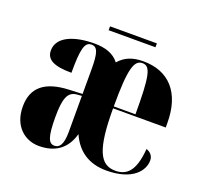

<svg xmlns="http://www.w3.org/2000/svg" viewBox="-117 -788 984 932"><g transform="rotate(20 375.5 -322.0)"><path d="M299 -634H541V-654H299ZM172 10C258 10 312 -31 334 -110C368 -32 431 10 520 10C654 10 705 -54 705 -109C705 -133 689 -149 669 -155C660 -36 619 -4 562 -4C482 -4 449 -74 449 -285H721V-308C721 -466 641 -550 510 -550C457 -550 417 -536 385 -499C357 -536 312 -550 257 -550C155 -550 69 -518 69 -446C69 -398 111 -378 200 -378C200 -501 210 -540 245 -540C276 -540 286 -513 286 -428V-300L218 -297C95 -292 34 -243 34 -144C34 -42 100 10 172 10ZM561 -295H449C449 -491 466 -540 509 -540C551 -540 561 -491 561 -295ZM243 -17C214 -17 200 -44 200 -150C200 -246 215 -284 261 -288L286 -290V-104C286 -37 268 -17 243 -17Z"/></g></svg>

Font: Noto Serif Display ExtraCondensed Black
Style: Regular
Weight: 900
Width: 2
Designer: Monotype Design Team
Foundry: Monotype Imaging Inc.
Version: Version 2.009